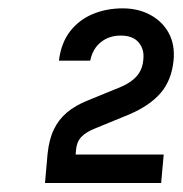

<svg xmlns="http://www.w3.org/2000/svg" viewBox="-20 -682 426 448"><path d="M157.5 -333 156.5 -321.5H362L356 -255H85L91 -323Q94.5 -357 105.8 -380.2Q117 -403.5 136.5 -419.8Q156 -436 184.5 -447.5L261.5 -479Q286.5 -489.5 299.8 -505.2Q313 -521 314.5 -544Q317 -567 303.5 -583Q290 -599 261.5 -599Q235 -599 215.8 -584Q196.5 -569 190.5 -540.5H117.5Q122.5 -581.5 143.2 -608.5Q164 -635.5 196 -649Q228 -662.5 266.5 -662.5Q302.5 -662.5 330.8 -647.2Q359 -632 373.8 -604.8Q388.5 -577.5 385 -541Q380.5 -495 355 -465.2Q329.5 -435.5 281.5 -415L203.5 -383Q180.5 -374 169.8 -362.5Q159 -351 157.5 -333Z"/></svg>

Font: Karla
Style: Bold Italic
Weight: 700
Italic angle: -8°
Designer: Jonathan Pinhorn
Version: Version 2.004;gftools[0.9.33]